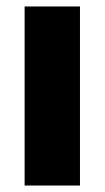

<svg xmlns="http://www.w3.org/2000/svg" viewBox="-20 -573 323 593"><path d="M227 0H56V-553H227Z"/></svg>

Font: Noto Sans Lao UI Cond Blk
Style: Regular
Weight: 900
Width: 3
Designer: Monotype Design Team
Foundry: Monotype Imaging Inc.
Version: Version 2.000; ttfautohint (v1.8.4.7-5d5b)